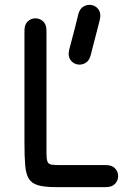

<svg xmlns="http://www.w3.org/2000/svg" viewBox="-20 -765 538 785"><path d="M413 0Q438 0 450.5 -13.5Q463 -27 463 -45Q463 -63 450.5 -76.5Q438 -90 413 -90Q387 -90 363 -90Q339 -90 316.5 -90Q294 -90 272 -90Q250 -90 226 -90Q202 -90 190 -92Q178 -94 174 -104.5Q170 -115 170 -138Q170 -161 170 -203Q170 -251 170 -293.5Q170 -336 170 -374.5Q170 -413 170 -449Q170 -485 170 -520Q170 -542 170 -561Q170 -580 170 -599Q170 -618 170 -640Q170 -665 156.5 -677.5Q143 -690 125 -690Q107 -690 93.5 -677.5Q80 -665 80 -640Q80 -618 80 -598Q80 -578 80 -559.5Q80 -541 80 -520Q80 -472 80 -416.5Q80 -361 80 -302Q80 -243 80 -182Q80 -125 83 -89Q86 -53 98 -34Q110 -15 136 -7.5Q162 0 207 0Q250 0 287 0Q324 0 355.5 0Q387 0 413 0ZM388 -684Q394 -709 384 -724.5Q374 -740 356.5 -744Q339 -748 322.5 -739Q306 -730 300 -706Q294 -682 288 -657.5Q282 -633 275.5 -609.5Q269 -586 263 -562Q257 -537 267 -521.5Q277 -506 294.5 -502Q312 -498 328.5 -507Q345 -516 351 -540Q357 -565 363.5 -589Q370 -613 376 -637Q382 -661 388 -684Z"/></svg>

Font: Tilt Neon
Style: Regular
Weight: 400
Designer: Andy Clymer
Foundry: Andy Clymer
Version: Version 1.000